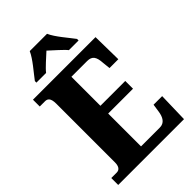

<svg xmlns="http://www.w3.org/2000/svg" viewBox="-270 -1034 1137 1137"><g transform="rotate(-45 298.5 -465.5)"><path d="M105 -784V-771H186C204 -795 253 -837 281 -863C307 -839 363 -790 377 -771H458V-784C430 -822 373 -886 354 -931H209C190 -886 133 -822 105 -784ZM19 0H570L575 -188H503L496 -140C490 -96 472 -66 434 -66H276V-341H484V-406H276V-649H408C450 -649 464 -626 467 -574L472 -526H546L543 -714H19V-657H62C81 -657 100 -650 100 -600V-109C100 -76 88 -58 64 -58H19Z"/></g></svg>

Font: Noto Serif Ethiopic Condensed Black
Style: Regular
Weight: 900
Width: 3
Designer: Monotype Design Team
Foundry: Monotype Imaging Inc.
Version: Version 2.102